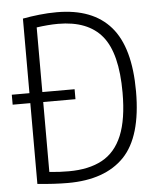

<svg xmlns="http://www.w3.org/2000/svg" viewBox="-55 -794 699 845"><g transform="rotate(-5 294.0 -371.5)"><path d="M211 5.5Q152.5 5.5 76.5 -2V-359H-1.5V-403H76.5V-732.5Q111.5 -739 150 -743.2Q188.5 -747.5 227 -747.5Q385.5 -747.5 465 -656Q544.5 -564.5 544.5 -370Q544.5 -170 459.8 -82.2Q375 5.5 211 5.5ZM219.5 -45.5Q308 -45.5 367 -77.5Q426 -109.5 455.5 -180.8Q485 -252 485 -370Q485 -544 422.5 -620Q360 -696 228.5 -696Q206.5 -696 182 -694Q157.5 -692 133.5 -688.5V-403H276V-359H133.5V-50Q157 -47.5 177.8 -46.5Q198.5 -45.5 219.5 -45.5Z"/></g></svg>

Font: Encode Sans Cnd Lt
Style: Regular
Weight: 300
Width: 3
Designer: Multiple Designers
Foundry: Impallari Type
Version: Version 3.002; ttfautohint (v1.8.3) -l 8 -r 50 -G 200 -x 14 